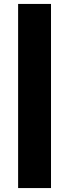

<svg xmlns="http://www.w3.org/2000/svg" viewBox="-20 -770 351 975"><path d="M239 185H72V-750H239Z"/></svg>

Font: Geostar Fill
Style: Regular
Weight: 400
Designer: Joe Prince
Foundry: Joe Prince
Version: Version 1.002